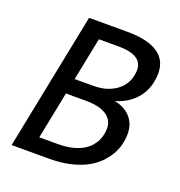

<svg xmlns="http://www.w3.org/2000/svg" viewBox="-118 -738 786 839"><g transform="rotate(20 275.0 -319.0)"><path d="M26.9 0 154.8 -638.2H332Q426.3 -638.2 474.1 -606.7Q522 -575.2 522 -514.2Q522 -487.3 514.9 -460.2Q507.8 -433.1 491.7 -409.2Q475.6 -385.3 449.2 -365.7Q422.9 -346.2 384.8 -335Q406.2 -331.1 424.8 -321.8Q443.4 -312.5 457.3 -297.9Q471.2 -283.2 479 -263.7Q486.8 -244.1 486.8 -219.2Q486.8 -194.3 480.5 -168.5Q474.1 -142.6 459.5 -118.2Q444.8 -93.8 422.6 -72.3Q400.4 -50.8 368.7 -34.7Q336.9 -18.6 294.9 -9.3Q252.9 0 200.2 0ZM430.2 -495.1Q430.2 -510.3 424.3 -523.2Q418.5 -536.1 405.3 -545.4Q392.1 -554.7 370.4 -559.8Q348.6 -564.9 316.9 -564.9H227.1L187 -365.2H270Q317.4 -365.2 348.1 -378.4Q378.9 -391.6 397.2 -411.1Q415.5 -430.7 422.9 -453.4Q430.2 -476.1 430.2 -495.1ZM394 -210.9Q394 -249.5 361.3 -271.2Q328.6 -293 266.1 -293H172.9L128.9 -73.2H213.9Q252.4 -73.2 280.8 -80.1Q309.1 -86.9 329.1 -98.4Q349.1 -109.9 361.8 -124.3Q374.5 -138.7 381.6 -154.1Q388.7 -169.4 391.4 -184.1Q394 -198.7 394 -210.9Z"/></g></svg>

Font: Code New Roman
Style: Italic
Weight: 400
Italic angle: -11°
Monospace: yes
Designer: Sam Radian
Foundry: Code New Roman
Version: Version 1.508 October 19, 2014